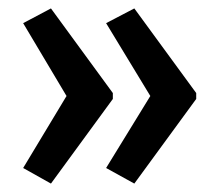

<svg xmlns="http://www.w3.org/2000/svg" viewBox="-20 -495 518 456"><path d="M446 -260 299 -59 232 -96 337 -267 232 -440 299 -475 446 -274ZM248 -260 101 -59 35 -96 138 -267 35 -440 101 -475 248 -274Z"/></svg>

Font: Noto Sans ExtraCondensed Medium
Style: Regular
Weight: 500
Width: 2
Designer: Monotype Design Team
Foundry: Monotype Imaging Inc.
Version: Version 2.013; ttfautohint (v1.8.4.7-5d5b)